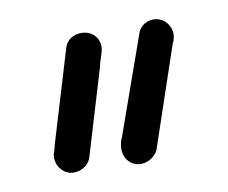

<svg xmlns="http://www.w3.org/2000/svg" viewBox="-20 -723 237 200"><path d="M160 -678C161 -680 161 -684 161 -685C161 -694 153 -703 143 -703C134 -703 126 -697 125 -687L107 -580C106 -577 106 -574 106 -572C106 -561 113 -552 124 -552C133 -552 141 -559 143 -567ZM84 -652C84 -657 86 -668 86 -671C86 -681 79 -689 68 -689C59 -689 50 -683 49 -673L37 -572C37 -567 36 -564 36 -562C36 -551 45 -543 54 -543C63 -543 72 -550 73 -559Z"/></svg>

Font: Sacramento
Style: Regular
Weight: 400
Designer: Astigmatic (AOETI)
Foundry: Astigmatic (AOETI)
Version: Version 1.000